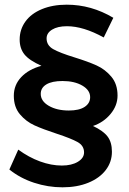

<svg xmlns="http://www.w3.org/2000/svg" viewBox="-20 -714 551 820"><path d="M266 -602Q226 -602 202.5 -587.5Q179 -573 179 -550Q179 -520 207.5 -504Q236 -488 298 -469Q356 -451 392.5 -434.5Q429 -418 455.5 -386.5Q482 -355 482 -306Q482 -263 452 -227Q422 -191 377 -176Q420 -156 439 -131.5Q458 -107 458 -66Q458 -22 431.5 12.5Q405 47 357 66.5Q309 86 247 86Q185 86 125.5 66.5Q66 47 20 10L58 -75Q103 -42 151 -24.5Q199 -7 244 -7Q286 -7 312.5 -23Q339 -39 339 -63Q339 -92 311 -107.5Q283 -123 222 -143Q164 -162 127.5 -178.5Q91 -195 65 -226Q39 -257 39 -305Q39 -351 70.5 -384.5Q102 -418 157 -433Q105 -456 84.5 -481.5Q64 -507 64 -545Q64 -588 88.5 -622Q113 -656 159 -675Q205 -694 265 -694Q370 -694 464 -638L423 -554Q336 -602 266 -602ZM154 -313Q154 -282 188.5 -262Q223 -242 274 -242Q318 -242 341.5 -257.5Q365 -273 365 -299Q365 -329 331.5 -348.5Q298 -368 247 -368Q202 -368 178 -353.5Q154 -339 154 -313Z"/></svg>

Font: Gontserrat Medium
Style: Regular
Weight: 500
Designer: Julieta Ulanovsky
Foundry: Julieta Ulanovsky
Version: Version 6.001